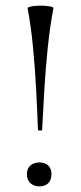

<svg xmlns="http://www.w3.org/2000/svg" viewBox="-20 -649 287 680"><path d="M77.8 -619.8Q77.6 -622.4 84.7 -624.6Q91.8 -626.8 102.4 -627.9Q113 -629 123.8 -629Q134.6 -629 145.6 -627.9Q156.6 -626.8 163.5 -624.6Q170.4 -622.4 169.2 -619.8Q156.8 -554.4 149.1 -479.7Q141.4 -405 137 -330.5Q132.6 -256 129.2 -189Q129.2 -187.6 125.5 -186.9Q121.8 -186.2 118.1 -186.9Q114.4 -187.6 114.4 -189Q112 -256 108.1 -330.5Q104.2 -405 97.1 -479.7Q90 -554.4 77.8 -619.8ZM119.4 11Q99.4 11 87.3 -0.7Q75.2 -12.4 75.2 -32.4Q75.2 -51.2 87.3 -62.4Q99.4 -73.6 119.4 -73.6Q140.4 -73.6 151.4 -62.4Q162.4 -51.2 162.4 -32.4Q162.4 -12.4 151.4 -0.7Q140.4 11 119.4 11Z"/></svg>

Font: Cormorant Infant Light
Style: Regular
Weight: 300
Designer: Christian Thalmann (Catharsis Fonts)
Foundry: Catharsis Fonts
Version: Version 4.001